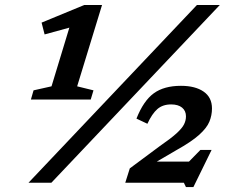

<svg xmlns="http://www.w3.org/2000/svg" viewBox="-20 -727 935 764"><path d="M93.5 0 763.5 -707H854.5L184.5 0ZM822 -130.5 749.5 17.5H720L711.5 0H478.5L496.5 -57L615 -145Q660 -176 682.2 -196.2Q704.5 -216.5 712.2 -232Q720 -247.5 720 -264Q720 -286 704.5 -298.8Q689 -311.5 661 -311.5Q627.5 -311.5 606.2 -293Q585 -274.5 566.5 -234.5L523 -255Q551 -326 592 -355.8Q633 -385.5 700 -385.5Q757 -385.5 790.2 -362.5Q823.5 -339.5 823.5 -295.5Q823.5 -268 813.2 -243Q803 -218 772.5 -190.5Q742 -163 681 -129L604 -84H732L777.5 -130.5ZM185 -383.5 256 -617 157.5 -590 145.5 -637 315 -707H386L287 -383.5L352 -367.5L341 -331H103L113.5 -367.5Z"/></svg>

Font: Newsreader 6pt Medium
Style: Italic
Weight: 500
Italic angle: -17°
Designer: Hugues Gentile
Foundry: Production Type
Version: Version 1.003; ttfautohint (v1.8.3)